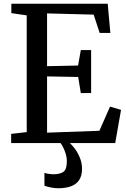

<svg xmlns="http://www.w3.org/2000/svg" viewBox="-20 -763 674 1024"><path d="M122.5 -58.5V-681L40.5 -693V-743H554.5L568.5 -587.5H511.5L479.5 -685L231 -691.5V-410L396.5 -413.5L411 -496H466V-266.5H411L397 -352.5L231 -355.5V-55.5L510 -65.5L567 -194.5L625.5 -177L594.5 0H39.5V-49ZM290.5 241Q271.5 241 251 236.8Q230.5 232.5 217 227.5V159Q227.5 162.5 241.5 164.5Q255.5 166.5 262.5 166.5Q298.5 166.5 317.5 154Q336.5 141.5 336.5 96.5Q336.5 76 330.2 56.2Q324 36.5 316 21.2Q308 6 303 0H334H352.5Q363 9 378.8 29.5Q394.5 50 406.2 78.8Q418 107.5 417.5 139.5Q417 176 401.5 198.2Q386 220.5 357.8 230.8Q329.5 241 290.5 241Z"/></svg>

Font: Merriweather 20pt
Style: Regular
Weight: 400
Version: Version 2.100